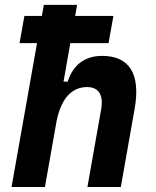

<svg xmlns="http://www.w3.org/2000/svg" viewBox="-20 -752 626 772"><path d="M331.5 0H465.8L521.5 -315.4C545.9 -454.6 500.5 -527.3 390.6 -527.3C319.8 -527.3 272.9 -489.7 252.4 -423.8H235.4L262.7 -578.6H416.5L436 -688H282.2L290 -732.4H156.2L148.4 -688H78.1L58.6 -578.6H128.9L26.4 0H160.6L207.5 -265.1C228.5 -367.2 276.4 -401.9 330.6 -401.9C376 -401.9 397 -371.1 386.7 -312.5Z"/></svg>

Font: Cascadia Mono NF
Style: Bold Italic
Weight: 700
Italic angle: -10°
Monospace: yes
Designer: Aaron Bell
Foundry: Saja Typeworks
Version: Version 2404.023